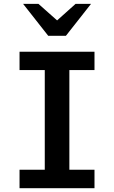

<svg xmlns="http://www.w3.org/2000/svg" viewBox="-20 -987 598 1007"><path d="M82.5 -96.7H214.8V-619.6H82.5V-715.8H475.6V-619.6H343.8V-96.7H475.6V0H82.5ZM232.9 -799.3 101.1 -966.8H181.6L298.8 -862.8H260.3L376.5 -966.8H457.5L325.7 -799.3Z"/></svg>

Font: Monda SemiBold
Style: Regular
Weight: 600
Designer: Vernon Adams
Foundry: Vernon Adams
Version: Version 2.200